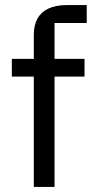

<svg xmlns="http://www.w3.org/2000/svg" viewBox="-20 -737 381 757"><path d="M195 0H113.3V-600.7Q113.3 -637.3 127.5 -663.3Q141.7 -689.3 170.8 -703.2Q200 -717 244 -717H322V-646.3H195ZM26.7 -435V-505H313.3V-435Z"/></svg>

Font: Asta Sans Light
Style: Regular
Weight: 300
Designer: 42dot
Version: Version 1.000